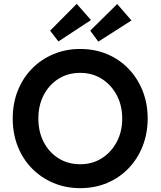

<svg xmlns="http://www.w3.org/2000/svg" viewBox="-20 -966 833 996"><path d="M396 10Q321 10 257 -17Q193 -44 145.5 -92.5Q98 -141 72 -207Q46 -273 46 -351Q46 -429 72 -495Q98 -561 145.5 -609.5Q193 -658 257 -685Q321 -712 396 -712Q472 -712 536 -685Q600 -658 647 -609Q694 -560 720 -494.5Q746 -429 746 -351Q746 -274 720 -208Q694 -142 647 -93Q600 -44 536 -17Q472 10 396 10ZM396 -114Q459 -114 508 -145Q557 -176 585.5 -229.5Q614 -283 614 -351Q614 -419 585.5 -472.5Q557 -526 508 -557Q459 -588 396 -588Q333 -588 284 -557.5Q235 -527 207 -473.5Q179 -420 179 -351Q179 -282 207 -228.5Q235 -175 284 -144.5Q333 -114 396 -114ZM283 -751 240 -807 378 -946 452 -862ZM490 -750 448 -807 588 -945 662 -860Z"/></svg>

Font: Lexend Deca Medium
Style: Regular
Weight: 500
Designer: Bonnie Shaver-Troup, Thomas Jockin
Foundry: Lexend
Version: Version 1.008; ttfautohint (v1.8.4.7-5d5b)